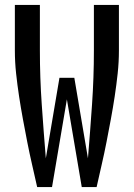

<svg xmlns="http://www.w3.org/2000/svg" viewBox="-20 -755 540 775"><path d="M130 0Q120 -45 109.5 -90.5Q99 -136 90 -182Q81 -228 72.5 -274Q64 -320 57 -366Q50 -412 45 -458.5Q40 -505 40 -551V-735H141V-551Q141 -442 148.5 -333.5Q156 -225 165 -116L220 -441H280L335 -116Q344 -225 351.5 -333.5Q359 -442 359 -551V-735H460V-551Q460 -505 455 -458.5Q450 -412 443 -366Q436 -320 427.5 -274Q419 -228 410 -182Q401 -136 390.5 -90.5Q380 -45 370 0H310L250 -354L190 0Z"/></svg>

Font: Zed Mono Semibold
Style: Regular
Weight: 600
Monospace: yes
Designer: Belleve Invis
Foundry: Belleve Invis
Version: Version 1.0.0; ttfautohint (v1.8.4)